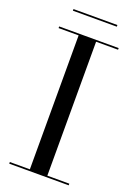

<svg xmlns="http://www.w3.org/2000/svg" viewBox="-161 -922 695 986"><g transform="rotate(20 186.0 -429.5)"><path d="M62 -859H302V-850H62ZM23.5 -9H133V-741H23.5V-750H348.5V-741H228.5V-9H348.5V0H23.5Z"/></g></svg>

Font: Bodoni* 24pt
Style: Regular
Weight: 400
Version: Version 2.3